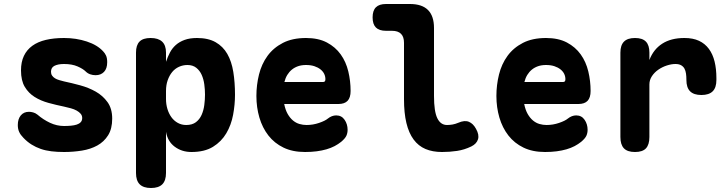

<svg xmlns="http://www.w3.org/2000/svg" viewBox="-20 -750 3640 960"><path d="M300 10Q266 10 237 6.5Q208 3 183.5 -5.5Q159 -14 137.5 -27.5Q116 -41 97 -61Q83 -75 76 -90Q69 -105 69 -125Q69 -155 84 -173Q99 -191 125 -191Q134 -191 145.5 -188Q157 -185 167 -177Q196 -152 230 -136Q264 -120 300 -120Q318 -120 334.5 -121.5Q351 -123 363.5 -127Q376 -131 383.5 -139Q391 -147 391 -160Q391 -172 383.5 -181Q376 -190 363.5 -197Q351 -204 334.5 -208.5Q318 -213 300 -217Q261 -225 222.5 -235.5Q184 -246 153.5 -265Q123 -284 104 -315.5Q85 -347 85 -398Q85 -440 99.5 -470.5Q114 -501 141.5 -521Q169 -541 209 -550.5Q249 -560 300 -560Q361 -560 414 -542.5Q467 -525 496 -493Q504 -485 510 -472.5Q516 -460 516 -439Q516 -407 500 -390.5Q484 -374 458 -374Q444 -374 431 -378.5Q418 -383 408 -393Q395 -406 367.5 -418Q340 -430 300 -430Q284 -430 272 -427.5Q260 -425 251.5 -420.5Q243 -416 239 -408.5Q235 -401 235 -391Q235 -380 240.5 -372Q246 -364 255 -358.5Q264 -353 276 -349.5Q288 -346 300 -343Q338 -335 380.5 -323.5Q423 -312 458.5 -292Q494 -272 517.5 -239.5Q541 -207 541 -157Q541 -106 520.5 -73.5Q500 -41 466.5 -22.5Q433 -4 389.5 3Q346 10 300 10Z M733 -560Q771 -560 790.5 -542Q810 -524 810 -487V-441Q818 -465 829.5 -487Q841 -509 859 -525Q877 -541 903 -550.5Q929 -560 965 -560Q1021 -560 1058 -539Q1095 -518 1116.5 -480.5Q1138 -443 1146.5 -390.5Q1155 -338 1155 -276Q1155 -227 1145.5 -176Q1136 -125 1111.5 -83.5Q1087 -42 1045 -16Q1003 10 937 10Q889 10 853.5 -16.5Q818 -43 810 -91V115Q810 153 791.5 171.5Q773 190 735 190Q697 190 678.5 171.5Q660 153 660 115V-487Q660 -524 677.5 -542Q695 -560 733 -560ZM917 -425Q895 -425 875 -416Q855 -407 841 -390Q827 -373 818.5 -349Q810 -325 810 -295V-255Q810 -229 817 -205.5Q824 -182 837 -164Q850 -146 869 -135.5Q888 -125 911 -125Q941 -125 959.5 -139Q978 -153 988 -175.5Q998 -198 1001.5 -225Q1005 -252 1005 -277Q1005 -302 1001.5 -328Q998 -354 988.5 -375.5Q979 -397 961.5 -411Q944 -425 917 -425Z M1661 -173Q1688 -173 1703 -151Q1718 -129 1718 -101Q1718 -85 1712 -71.5Q1706 -58 1686 -41Q1671 -29 1653 -19.5Q1635 -10 1612.5 -3.5Q1590 3 1563.5 6.5Q1537 10 1505 10Q1443 10 1397.5 -12Q1352 -34 1322 -72.5Q1292 -111 1277 -162Q1262 -213 1262 -270Q1262 -325 1275 -377.5Q1288 -430 1317.5 -470.5Q1347 -511 1394.5 -535.5Q1442 -560 1510 -560Q1572 -560 1614.5 -537.5Q1657 -515 1683.5 -478Q1710 -441 1721.5 -393Q1733 -345 1733 -295Q1733 -262 1718 -246Q1703 -230 1672 -230H1401Q1407 -200 1418.5 -180Q1430 -160 1445 -147.5Q1460 -135 1477.5 -130Q1495 -125 1513 -125Q1545 -125 1575.5 -135.5Q1606 -146 1619 -157Q1629 -165 1639.5 -169Q1650 -173 1661 -173ZM1402 -340H1595Q1601 -340 1604 -343Q1607 -346 1607 -354Q1607 -368 1601 -380.5Q1595 -393 1582.5 -403Q1570 -413 1552 -419Q1534 -425 1510 -425Q1488 -425 1470.5 -419Q1453 -413 1439.5 -402Q1426 -391 1416.5 -375.5Q1407 -360 1402 -340Z M2150 -270Q2150 -193 2166.5 -159Q2183 -125 2215 -125Q2229 -125 2243 -127.5Q2257 -130 2271 -136Q2303 -150 2324.5 -141Q2346 -132 2360 -106Q2377 -76 2370 -53.5Q2363 -31 2337 -18Q2302 -1 2265.5 4.5Q2229 10 2190 10Q2143 10 2107.5 -5Q2072 -20 2048 -52.5Q2024 -85 2012 -135Q2000 -185 2000 -254V-536Q2000 -566 1985 -581Q1970 -596 1940 -596H1910Q1876 -596 1859.5 -612.5Q1843 -629 1843 -663Q1843 -697 1859.5 -713.5Q1876 -730 1910 -730H2030Q2090 -730 2120 -700Q2150 -670 2150 -610Z M2861 -173Q2888 -173 2903 -151Q2918 -129 2918 -101Q2918 -85 2912 -71.5Q2906 -58 2886 -41Q2871 -29 2853 -19.5Q2835 -10 2812.5 -3.5Q2790 3 2763.5 6.5Q2737 10 2705 10Q2643 10 2597.5 -12Q2552 -34 2522 -72.5Q2492 -111 2477 -162Q2462 -213 2462 -270Q2462 -325 2475 -377.5Q2488 -430 2517.5 -470.5Q2547 -511 2594.5 -535.5Q2642 -560 2710 -560Q2772 -560 2814.5 -537.5Q2857 -515 2883.5 -478Q2910 -441 2921.5 -393Q2933 -345 2933 -295Q2933 -262 2918 -246Q2903 -230 2872 -230H2601Q2607 -200 2618.5 -180Q2630 -160 2645 -147.5Q2660 -135 2677.5 -130Q2695 -125 2713 -125Q2745 -125 2775.5 -135.5Q2806 -146 2819 -157Q2829 -165 2839.5 -169Q2850 -173 2861 -173ZM2602 -340H2795Q2801 -340 2804 -343Q2807 -346 2807 -354Q2807 -368 2801 -380.5Q2795 -393 2782.5 -403Q2770 -413 2752 -419Q2734 -425 2710 -425Q2688 -425 2670.5 -419Q2653 -413 2639.5 -402Q2626 -391 2616.5 -375.5Q2607 -360 2602 -340Z M3155 10Q3117 10 3099.5 -8.5Q3082 -27 3082 -65V-487Q3082 -524 3100 -542Q3118 -560 3155 -560Q3192 -560 3209.5 -542Q3227 -524 3227 -487V-450Q3247 -503 3291 -531.5Q3335 -560 3402 -560Q3445 -560 3475 -546Q3505 -532 3524.5 -505.5Q3544 -479 3553 -442Q3562 -405 3562 -360V-350Q3562 -312 3543.5 -293.5Q3525 -275 3487 -275Q3449 -275 3430.5 -293.5Q3412 -312 3412 -350V-352Q3412 -368 3410 -382Q3408 -396 3402.5 -406.5Q3397 -417 3386 -423.5Q3375 -430 3357 -430Q3337 -430 3314 -422.5Q3291 -415 3271.5 -401.5Q3252 -388 3239.5 -369Q3227 -350 3227 -328V-65Q3227 -27 3210 -8.5Q3193 10 3155 10Z"/></svg>

Font: Maple Mono NL ExtraBold
Style: Regular
Weight: 800
Monospace: yes
Designer: subframe7536
Version: Version 7.000